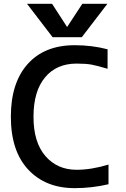

<svg xmlns="http://www.w3.org/2000/svg" viewBox="-20 -979 663 1010"><path d="M550.8 -113.3V-9.8Q462.9 10.7 373 10.7Q219.7 10.7 128.4 -86.9Q37.1 -184.6 37.1 -365.2Q37.1 -543 125.5 -642.1Q213.9 -741.2 373 -741.2Q463.9 -741.2 545.9 -719.7V-617.2Q490.2 -633.8 460.9 -639.2Q431.6 -644.5 382.8 -644.5Q277.3 -644.5 216.8 -571.8Q156.2 -499 156.2 -364.7Q156.2 -230.5 218.8 -158.2Q281.2 -85.9 382.8 -85.9Q460.9 -85.9 550.8 -113.3ZM333 -836.9 413.1 -959H544.9L410.2 -783.2H256.8L122.1 -959H253.9Z"/></svg>

Font: Gen Shin Gothic Medium
Style: Regular
Weight: 500
Designer: [Source Han Sans]
Ryoko NISHIZUKA  (kana & ideographs); Paul D. Hunt (Latin, Greek & Cyrillic); Wenlong ZHANG  (bopomofo
Version: Version 1.002.20150607